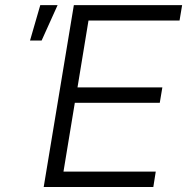

<svg xmlns="http://www.w3.org/2000/svg" viewBox="-20 -748 748 768"><path d="M154.8 0 275.4 -727.5H708.5L698.2 -666H334L290 -398.4H629.4L619.1 -336.9H279.3L233.9 -61.5H603L593.3 0ZM100.1 -585.9 141.1 -727.5H210.4L146.5 -585.9Z"/></svg>

Font: Inter 18pt Light
Style: Italic
Weight: 300
Italic angle: -9.3988°
Designer: Rasmus Andersson
Foundry: rsms
Version: Version 4.001;git-66647c0bb